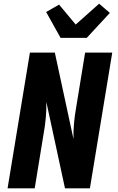

<svg xmlns="http://www.w3.org/2000/svg" viewBox="-20 -1020 640 1040"><path d="M21 0 142 -735H277L378 -267Q377 -310 381 -353.5Q385 -397 393 -441L441 -735H588L467 0H332L231 -468Q232 -425 228 -381.5Q224 -338 216 -294L168 0ZM308 -815 230 -955 300 -995 390 -887 517 -1000 575 -950 450 -815Z"/></svg>

Font: Iosevka Heavy Extended
Style: Italic
Weight: 900
Width: 7
Italic angle: -9°
Monospace: yes
Designer: Belleve Invis
Foundry: Belleve Invis
Version: Version 32.5.0; ttfautohint (v1.8.4)